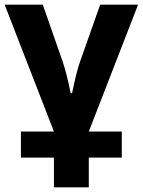

<svg xmlns="http://www.w3.org/2000/svg" viewBox="-20 -566 614 826"><path d="M212 112H70V0H212L0 -546H164L250 -300Q268 -246 284 -165H290Q309 -257 324 -300L411 -546H574L362 0H504V112H362V240H212Z"/></svg>

Font: OpenSansMMV
Style: Bold
Weight: 700
Foundry: Ascender Corporation
Version: Version 4.001